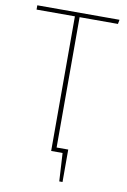

<svg xmlns="http://www.w3.org/2000/svg" viewBox="-91 -735 611 927"><g transform="rotate(10 214.5 -271.5)"><path d="M414 -660H226V-21H283V138H267L259 0H203V-660H15V-681H418Z"/></g></svg>

Font: Fira Sans Condensed Thin
Style: Regular
Weight: 250
Width: 3
Designer: Carrois Corporate & Edenspiekermann AG
Foundry: Carrois Corporate GbR & Edenspiekermann AG
Version: Version 4.203